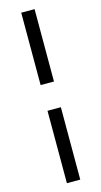

<svg xmlns="http://www.w3.org/2000/svg" viewBox="-142 -810 539 1021"><g transform="rotate(-15 128.0 -299.0)"><path d="M91 -768H164.5V-369.5H91ZM91 -228H164.5V170.5H91Z"/></g></svg>

Font: Lato Medium
Style: Regular
Weight: 500
Designer: Lukasz Dziedzic
Foundry: tyPoland Lukasz Dziedzic
Version: Version 2.006; 2014-01-15